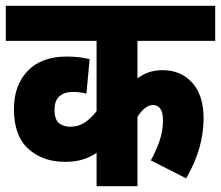

<svg xmlns="http://www.w3.org/2000/svg" viewBox="-20 -642 762 662"><path d="M722 -501H454V-372Q473 -386 494 -393Q515 -400 541 -400Q604 -400 643 -356.5Q682 -313 682 -234Q682 -185 668 -134Q654 -83 622 -27L500 -89Q518 -121 530 -156Q542 -191 542 -226Q542 -255 532.5 -267.5Q523 -280 508 -280Q493 -280 479 -268.5Q465 -257 454 -239V0H313V-115Q289 -99 263.5 -91.5Q238 -84 204 -84Q127 -84 77.5 -129Q28 -174 28 -266Q28 -348 75.5 -397.5Q123 -447 210 -447Q253 -447 289 -438L278 -319Q257 -325 230 -325Q201 -325 184.5 -309.5Q168 -294 168 -265Q168 -228 184.5 -216.5Q201 -205 222 -205Q251 -205 273 -220Q295 -235 313 -259V-501H0V-622H722Z"/></svg>

Font: Noto Sans Condensed ExtraBold
Style: Regular
Weight: 800
Width: 3
Designer: Monotype Design Team
Foundry: Monotype Imaging Inc.
Version: Version 2.013; ttfautohint (v1.8.4.7-5d5b)